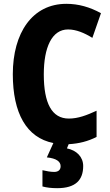

<svg xmlns="http://www.w3.org/2000/svg" viewBox="-20 -744 577 1004"><path d="M415 124C415 77 381 42 330 32L339 10C393 7 440 -5 485 -28V-165C433 -141 388 -124 340 -124C251 -124 209 -204 209 -355C209 -496 251 -590 336 -590C378 -590 421 -572 463 -546L508 -675C450 -707 390 -724 327 -724C149 -724 47 -572 47 -356C47 -153 118 -24 259 4L225 79C275 84 297 101 297 125C297 146 283 155 263 155C246 155 222 151 202 146V231C224 237 249 240 279 240C376 240 415 197 415 124Z"/></svg>

Font: Noto Sans Gurmukhi Condensed ExtraBold
Style: Regular
Weight: 800
Width: 3
Designer: Jelle Bosma - Monotype Design Team
Foundry: Monotype Imaging Inc.
Version: Version 2.004